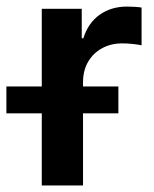

<svg xmlns="http://www.w3.org/2000/svg" viewBox="-63 -566 471 586"><path d="M64.5 0V-539.1H186.5V-449.2H191.4Q206.1 -496.1 241.2 -521Q276.4 -545.9 324.2 -545.9Q335.4 -545.9 347.9 -545.2Q360.4 -544.4 369.1 -543V-427.7Q361.3 -429.7 344 -431.6Q326.7 -433.6 309.6 -433.6Q275.9 -433.6 248.8 -418.9Q221.7 -404.3 206.1 -377.7Q190.4 -351.1 190.4 -314.5V0ZM-43.5 -220.2V-302.2H298.3V-220.2Z"/></svg>

Font: Inter 18pt SemiBold
Style: Regular
Weight: 600
Designer: Rasmus Andersson
Foundry: rsms
Version: Version 4.001;git-66647c0bb